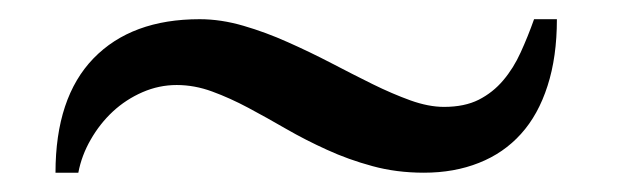

<svg xmlns="http://www.w3.org/2000/svg" viewBox="-20 -442 647 201"><path d="M563 -421.9Q563 -382.3 553.2 -352.1Q543.5 -321.8 525.4 -301.8Q507.3 -281.7 481.4 -271.5Q455.6 -261.2 423.8 -261.2Q395 -261.2 369.9 -268.1Q344.7 -274.9 322.3 -285.2Q299.8 -295.4 279.5 -307.1Q259.3 -318.8 240 -329.1Q220.7 -339.4 202.1 -346.2Q183.6 -353 165 -353Q146.5 -353 129.2 -345.5Q111.8 -337.9 98.1 -325.2Q84.5 -312.5 75 -295.9Q65.4 -279.3 62 -261.2H38.1Q38.1 -339.8 77.9 -380.9Q117.7 -421.9 189 -421.9Q211.4 -421.9 234.9 -415Q258.3 -408.2 281.2 -397.9Q304.2 -387.7 326.7 -376Q349.1 -364.3 369.9 -354Q390.6 -343.8 409.7 -336.9Q428.7 -330.1 444.8 -330.1Q466.3 -330.1 481.2 -337.6Q496.1 -345.2 506.8 -357.9Q517.6 -370.6 525.1 -387.2Q532.7 -403.8 539.1 -421.9Z"/></svg>

Font: Tuladha Jejeg
Style: Regular
Weight: 400
Designer: R.S. Wihananto
Foundry: R.S. Wihananto
Version: Version 1.92